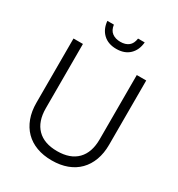

<svg xmlns="http://www.w3.org/2000/svg" viewBox="-214 -1047 1108 1198"><g transform="rotate(30 340.0 -448.0)"><path d="M340 16Q279 16 230.5 -2Q182 -20 148 -54.5Q114 -89 96 -138Q78 -187 78 -248V-711H146V-248Q146 -153 196 -102Q246 -51 340 -51Q434 -51 484 -102Q534 -153 534 -248V-711H602V-248Q602 -187 584 -138Q566 -89 532 -54.5Q498 -20 449.5 -2Q401 16 340 16ZM341 -788Q282 -788 246.5 -821.5Q211 -855 206 -912H253Q258 -874 281.5 -856.5Q305 -839 341 -839Q377 -839 399.5 -856.5Q422 -874 427 -912H475Q470 -855 435 -821.5Q400 -788 341 -788Z"/></g></svg>

Font: Geist Light
Style: Regular
Weight: 400
Designer: Basement.studio, Andrés Briganti, Mateo Zaragoza
Foundry: Basement.studio, Vercel, Andrés Briganti, Guido Ferreyra, Mateo Zaragoza
Version: Version 1.401